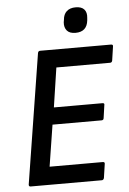

<svg xmlns="http://www.w3.org/2000/svg" viewBox="-58 -893 629 936"><g transform="rotate(-5 256.5 -425.5)"><path d="M54 0Q44 0 45 -10L146 -645Q148 -655 157 -655H504Q515 -655 513 -645L503 -577Q501 -567 492 -567H229L200 -374H437Q449 -374 446 -364L437 -301Q436 -291 426 -291H186L154 -88H414Q425 -88 423 -78L413 -10Q410 0 402 0ZM337 -727Q308 -727 295 -742.5Q282 -758 284 -783L286 -795Q288 -822 304 -836.5Q320 -851 348 -851Q377 -851 390 -836Q403 -821 400 -795L399 -783Q396 -755 380.5 -741Q365 -727 337 -727Z"/></g></svg>

Font: Sofia Sans Semi Condensed SemiBold
Style: Italic
Weight: 600
Italic angle: -9°
Version: Version 4.100